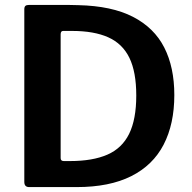

<svg xmlns="http://www.w3.org/2000/svg" viewBox="-20 -762 781 782"><path d="M99 0Q79 0 79 -21V-724Q79 -734 83.5 -738Q88 -742 99 -742Q119 -742 145.5 -742Q172 -742 200.5 -742Q229 -742 254.5 -742Q280 -742 299 -741Q435 -738 521.5 -693.5Q608 -649 649 -568.5Q690 -488 690 -375Q690 -257 646.5 -173Q603 -89 514.5 -44.5Q426 0 292 0ZM240 -106H265Q357 -106 417 -132Q477 -158 506 -217Q535 -276 535 -373Q535 -469 507 -526.5Q479 -584 421 -610Q363 -636 274 -636H237Q227 -636 227 -622V-118Q227 -106 240 -106Z"/></svg>

Font: Libre Franklin SemiBold
Style: Regular
Weight: 600
Designer: Pablo Impallari, Rodrigo Fuenzalida, Nhung Nguyen
Foundry: Impallari Type
Version: Version 3.000